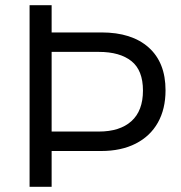

<svg xmlns="http://www.w3.org/2000/svg" viewBox="-20 -720 696 740"><path d="M94 0V-700H179V-595H371Q488 -595 553 -537Q618 -479 618 -372Q618 -300 588.5 -247.5Q559 -195 503 -166.5Q447 -138 370 -138H179V0ZM179 -213H361Q442 -213 486.5 -253Q531 -293 531 -371Q531 -449 486.5 -484.5Q442 -520 361 -520H179Z"/></svg>

Font: REM Light
Style: Regular
Weight: 300
Designer: Octavio Pardo
Foundry: Ashler Design
Version: Version 1.005;gftools[0.9.28]